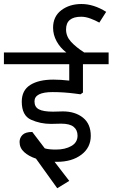

<svg xmlns="http://www.w3.org/2000/svg" viewBox="-55 -838 575 981"><path d="M121.2 -320Q121.2 -291.2 143.8 -279.4Q166.2 -267.5 216.2 -267.5L266.2 -268.8Q328.8 -268.8 368.8 -236.9Q408.8 -205 408.8 -143.8Q408.8 -83.8 360.6 -47.5Q312.5 -11.2 236.2 -11.2H223.8L298.8 86.2L237.5 123.8L128.8 -27.5Q91.2 -40 68.1 -61.2Q45 -82.5 45 -112.5Q45 -133.8 60 -148.8Q75 -163.8 110 -163.8L173.8 -80Q193.8 -73.8 231.2 -73.8Q277.5 -73.8 309.4 -91.9Q341.2 -110 341.2 -145Q341.2 -173.8 321.2 -190Q301.2 -206.2 257.5 -206.2L205 -205Q151.2 -205 103.8 -226.2Q56.2 -247.5 56.2 -318.8Q56.2 -376.2 99.4 -403.8Q142.5 -431.2 217.5 -431.2Q255 -431.2 298.8 -426.2V-510H-35V-570H283.8Q252.5 -593.8 234.4 -626.9Q216.2 -660 216.2 -696.2Q216.2 -753.8 258.1 -785.6Q300 -817.5 361.2 -817.5Q423.8 -817.5 487.5 -777.5L452.5 -722.5Q432.5 -733.8 407.5 -743.1Q382.5 -752.5 360 -752.5Q282.5 -752.5 282.5 -687.5Q282.5 -652.5 307.5 -625Q332.5 -597.5 375 -570H500V-510H368.8V-365L356.2 -356.2L327.5 -360Q270 -367.5 213.8 -367.5Q121.2 -367.5 121.2 -320Z"/></svg>

Font: Cambay
Style: Regular
Weight: 400
Designer: Pooja Saxena
Foundry: Pooja Saxena
Version: Version 1.181;PS 001.181;hotconv 1.0.70;makeotf.lib2.5.58329